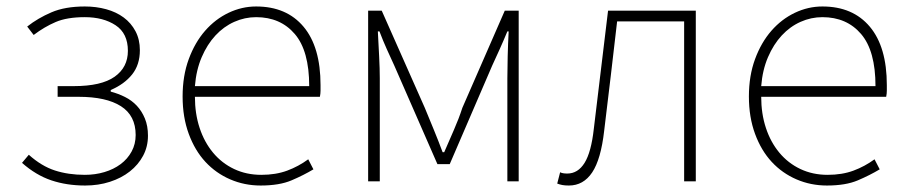

<svg xmlns="http://www.w3.org/2000/svg" viewBox="-20 -560 2801 593"><path d="M243 13Q284 13 319.5 1.5Q355 -10 381 -30.5Q407 -51 422 -79Q437 -107 437 -141Q437 -171 427.5 -194Q418 -217 402.5 -233.5Q387 -250 366 -260.5Q345 -271 322 -277V-282Q364 -300 388 -330Q412 -360 412 -405Q412 -438 398.5 -463.5Q385 -489 362 -506Q339 -523 308 -531.5Q277 -540 242 -540Q181 -540 139 -522Q97 -504 64 -478L84 -452Q117 -477 152 -492Q187 -507 242 -507Q299 -507 337 -482Q375 -457 375 -403Q375 -352 334 -323Q293 -294 208 -294H158V-261H223Q308 -261 353.5 -232Q399 -203 399 -143Q399 -115 386.5 -92Q374 -69 352.5 -53Q331 -37 302.5 -28.5Q274 -20 242 -20Q191 -20 149.5 -33.5Q108 -47 69 -82L48 -57Q91 -19 138.5 -3Q186 13 243 13Z M785 13Q843 13 880.5 -3Q918 -19 948 -37L932 -68Q902 -46 867 -33Q832 -20 787 -20Q741 -20 703 -38Q665 -56 638 -88.5Q611 -121 596.5 -165Q582 -209 582 -261H968Q970 -271 970 -280V-297Q970 -415 917.5 -477.5Q865 -540 771 -540Q727 -540 686 -520.5Q645 -501 613.5 -465Q582 -429 563 -377.5Q544 -326 544 -262Q544 -198 563 -146.5Q582 -95 614.5 -60Q647 -25 691 -6Q735 13 785 13ZM935 -294H582Q586 -344 603 -383.5Q620 -423 645.5 -450.5Q671 -478 703.5 -492.5Q736 -507 771 -507Q846 -507 890.5 -455Q935 -403 935 -294Z M1159 -527H1117V0H1153V-318Q1153 -347 1151 -386Q1149 -425 1147 -463H1152Q1163 -434 1174.5 -408.5Q1186 -383 1198 -357L1331 -53H1369L1500 -357Q1512 -383 1523.5 -408.5Q1535 -434 1547 -463H1551Q1549 -425 1548 -386Q1547 -347 1547 -318V0H1582V-527H1539L1408 -227Q1397 -193 1382 -159Q1367 -125 1352 -90H1347Q1334 -125 1320 -159L1292 -227Z M1737 13Q1782 13 1809 -27.5Q1836 -68 1846 -156Q1857 -244 1866.5 -326.5Q1876 -409 1886 -494H2093V0H2129V-527H1858Q1847 -433 1836 -344.5Q1825 -256 1814 -162Q1806 -90 1785.5 -57Q1765 -24 1732 -24Q1717 -24 1710 -28L1701 7Q1709 10 1717 11.5Q1725 13 1737 13Z M2534 13Q2592 13 2629.5 -3Q2667 -19 2697 -37L2681 -68Q2651 -46 2616 -33Q2581 -20 2536 -20Q2490 -20 2452 -38Q2414 -56 2387 -88.5Q2360 -121 2345.5 -165Q2331 -209 2331 -261H2717Q2719 -271 2719 -280V-297Q2719 -415 2666.5 -477.5Q2614 -540 2520 -540Q2476 -540 2435 -520.5Q2394 -501 2362.5 -465Q2331 -429 2312 -377.5Q2293 -326 2293 -262Q2293 -198 2312 -146.5Q2331 -95 2363.5 -60Q2396 -25 2440 -6Q2484 13 2534 13ZM2684 -294H2331Q2335 -344 2352 -383.5Q2369 -423 2394.5 -450.5Q2420 -478 2452.5 -492.5Q2485 -507 2520 -507Q2595 -507 2639.5 -455Q2684 -403 2684 -294Z"/></svg>

Font: Spoqa Han Sans Neo Thin
Style: Regular
Weight: 100
Designer: [Spoqa Han Sans Neo] Dong-huui Kim  Younghwa Kang  Yujin Lee  [Noto Sans] Ryoko NISHIZUKA  (kana & ideographs); Paul D. 
Foundry: Spoqa (http://www.spoqa-han-sans.com)
Version: Version 1.100;hotconv 1.0.109;makeotfexe 2.5.65596